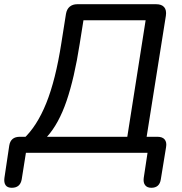

<svg xmlns="http://www.w3.org/2000/svg" viewBox="-62 -725 865 911"><path d="M-6 166Q-27 166 -35.5 153.5Q-44 141 -41 119L-18 -35Q-11 -76 32 -76H86L48 -65Q113 -125 157.5 -235.5Q202 -346 229 -520L251 -659Q255 -682 269 -693.5Q283 -705 305 -705H679Q705 -705 717 -691Q729 -677 725 -650L629 -46L609 -76H685Q709 -76 719.5 -63Q730 -50 726 -27L701 126Q695 166 656 166Q636 166 626.5 153.5Q617 141 620 119L638 0H61L41 126Q34 166 -6 166ZM161 -76H542L629 -629H334L316 -516Q291 -355 254 -246.5Q217 -138 161 -76Z"/></svg>

Font: Nunito Medium
Style: Italic
Weight: 500
Designer: Vernon Adams
Foundry: Vernon Adams
Version: Version 3.601